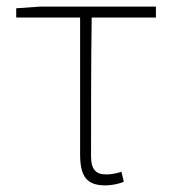

<svg xmlns="http://www.w3.org/2000/svg" viewBox="-20 -547 519 580"><path d="M298 13C321 13 343 7 354 2L347 -28C334 -24 317 -20 301 -20C268 -20 255 -37 255 -75C255 -215 255 -353 257 -494H451V-527H101L29 -522V-494H222V-81C222 -14 242 13 298 13Z"/></svg>

Font: Source Han Sans JP VF
Style: Regular
Weight: 250
Designer: Ryoko NISHIZUKA 西塚涼子 (kana, bopomofo & ideographs); Paul D. Hunt (Latin, Greek & Cyrillic); Sandoll Communications 산돌커뮤니
Foundry: Adobe
Version: Version 2.004;hotconv 1.0.118;makeotfexe 2.5.65603